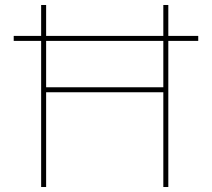

<svg xmlns="http://www.w3.org/2000/svg" viewBox="-20 -750 850 770"><path d="M35 -586V-606H775V-586ZM635 0V-730H655V0ZM145 0V-730H165V0ZM155 -380V-400H645V-380Z"/></svg>

Font: M PLUS 2 Thin
Style: Regular
Weight: 100
Designer: Coji Morishita
Foundry: UNDERFOREST DESIGN
Version: Version 1.001